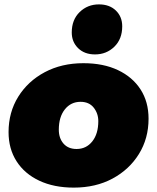

<svg xmlns="http://www.w3.org/2000/svg" viewBox="-20 -845 716 875"><path d="M316 10Q226 10 159 -21.5Q92 -53 55.5 -110Q19 -167 19 -243Q19 -333 63 -404Q107 -475 184 -516Q261 -557 360 -557Q451 -557 517.5 -525.5Q584 -494 620.5 -437.5Q657 -381 657 -304Q657 -214 613 -143Q569 -72 492.5 -31Q416 10 316 10ZM329 -166Q373 -166 400.5 -200.5Q428 -235 428 -293Q428 -328 407 -354.5Q386 -381 347 -381Q303 -381 275.5 -346.5Q248 -312 248 -254Q248 -215 269.5 -190.5Q291 -166 329 -166ZM413 -597Q365 -597 336 -625.5Q307 -654 307 -697Q307 -755 343 -790Q379 -825 431 -825Q479 -825 508 -797Q537 -769 537 -725Q537 -667 501 -632Q465 -597 413 -597Z"/></svg>

Font: Montserrat Black
Style: Italic
Weight: 900
Italic angle: -11.3°
Designer: Julieta Ulanovsky
Foundry: Julieta Ulanovsky
Version: Version 9.000; ttfautohint (v1.8.4.7-5d5b)